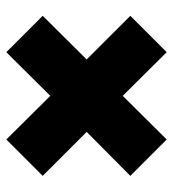

<svg xmlns="http://www.w3.org/2000/svg" viewBox="10 -602 547 607"><g transform="rotate(-90 283.5 -298.5)"><path d="M31 -437 146 -552 284 -413 422 -552 537 -437 399 -298 537 -160 422 -45 284 -184 146 -45 31 -160 170 -298Z"/></g></svg>

Font: Repo Black
Style: Regular
Weight: 900
Designer: Stefan Peev
Foundry: Context Ltd
Version: Version 1.502